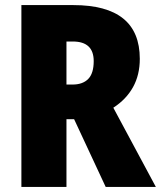

<svg xmlns="http://www.w3.org/2000/svg" viewBox="-20 -785 632 754"><path d="M268 -765Q529 -765 529 -554Q529 -491 502.5 -443Q476 -395 425 -362L592 -51H395L271 -317H241V-51H64V-765ZM266 -622H241V-453H265Q305 -453 326.5 -475Q348 -497 348 -545Q348 -622 266 -622Z"/></svg>

Font: Noto Sans Tamil UI Condensed Black
Style: Regular
Weight: 900
Width: 3
Designer: Jelle Bosma - Monotype Design Team
Foundry: Monotype Imaging Inc.
Version: Version 2.004; ttfautohint (v1.8.4.7-5d5b)